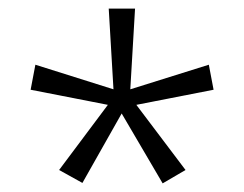

<svg xmlns="http://www.w3.org/2000/svg" viewBox="-20 -765 566 445"><path d="M117 -371 230 -522 51 -557 62 -615 243 -558 232 -745H293L282 -558L464 -615L475 -557L296 -522L410 -371L357 -340L262 -502L171 -341Z"/></svg>

Font: Noto Sans Gurmukhi ExtraCondensed Light
Style: Regular
Weight: 300
Width: 2
Designer: Jelle Bosma - Monotype Design Team
Foundry: Monotype Imaging Inc.
Version: Version 2.004; ttfautohint (v1.8.4.7-5d5b)